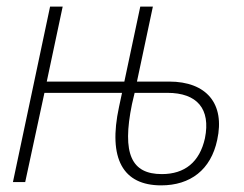

<svg xmlns="http://www.w3.org/2000/svg" viewBox="-20 -549 735 579"><path d="M466 10C554 10 616 -37 635 -127C659 -236 603 -303 490 -303H393L441 -529H403L355 -303H121L169 -529H131L19 0H56L114 -269H348L339 -227C305 -70 351 10 466 10ZM378 -235 386 -269H485C574 -269 616 -221 598 -132C582 -60 537 -24 468 -24C377 -24 347 -84 378 -235Z"/></svg>

Font: Noto Sans SemiCondensed ExtraLight
Style: Italic
Weight: 200
Width: 4
Italic angle: -12°
Designer: Monotype Design Team
Foundry: Monotype Imaging Inc.
Version: Version 2.013